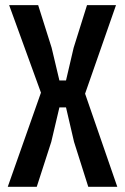

<svg xmlns="http://www.w3.org/2000/svg" viewBox="-20 -717 480 737"><path d="M121.1 0H9.8L137.2 -361.3L15.1 -697.3H126.5L178.2 -533.7L208 -408.2H233.4L262.7 -533.7L314 -697.3H425.3L306.6 -357.4L430.2 0H318.8L264.2 -172.4L233.4 -304.7H208L176.8 -172.4Z"/></svg>

Font: Agdasima
Style: Bold
Weight: 700
Width: 3
Designer: The DocRepair Project, Patric King
Foundry: Google
Version: Version 2.002